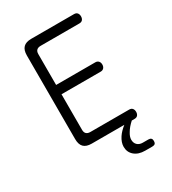

<svg xmlns="http://www.w3.org/2000/svg" viewBox="-219 -845 1038 1158"><g transform="rotate(-30 300.0 -266.0)"><path d="M177 -414H450Q464 -414 472 -405Q480 -396 480 -381.5Q480 -367 472 -358Q464 -349 450 -349H177V-101Q177 -83 186.5 -74Q196 -65 214 -65H484Q499 -65 506.5 -56Q514 -47 514 -32.5Q514 -18 506.5 -9Q499 0 484 0H465Q435 27 420 53Q404 78 404 99Q404 122 418 135.5Q432 149 456 149H494Q507 149 513 155Q519 161 519 173.5Q519 186 513 192Q507 198 494 198H444Q398 198 370.5 174.5Q343 151 343 113Q343 83 364 51Q381 25 413 0H186Q149 0 131 -18Q113 -36 113 -74V-656Q113 -694 131 -712Q149 -730 186 -730H484Q499 -730 506.5 -721Q514 -712 514 -697.5Q514 -683 506.5 -674Q499 -665 484 -665H214Q196 -665 186.5 -656Q177 -647 177 -629Z"/></g></svg>

Font: Maple Mono ExtraLight
Style: Regular
Weight: 275
Monospace: yes
Designer: subframe7536
Version: Version 7.000